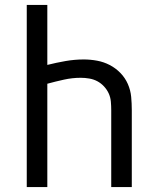

<svg xmlns="http://www.w3.org/2000/svg" viewBox="-20 -755 640 775"><path d="M88 0V-735H171V-493Q207 -502 244 -508.5Q281 -515 318 -515Q345 -515 372 -510Q399 -505 423 -492.5Q447 -480 466 -460.5Q485 -441 496 -416Q507 -391 509.5 -364Q512 -337 512 -310V0H429V-310Q429 -327 427.5 -344.5Q426 -362 419 -377.5Q412 -393 400 -406Q388 -419 373 -427Q358 -435 340.5 -438Q323 -441 306 -441Q272 -441 238 -433.5Q204 -426 171 -417V0Z"/></svg>

Font: Iosevka Aile
Style: Regular
Weight: 400
Designer: Belleve Invis
Foundry: Belleve Invis
Version: Version 28.0.1; ttfautohint (v1.8.4)